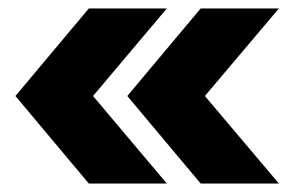

<svg xmlns="http://www.w3.org/2000/svg" viewBox="-20 -474 696 454"><path d="M190 -40 16.5 -247 190 -454H374.5L200 -247L374.5 -40ZM454.5 -40 281 -247 454.5 -454H639.5L464.5 -247L639.5 -40Z"/></svg>

Font: Anybody ExtraBold
Style: Regular
Weight: 800
Designer: Tyler Finck
Foundry: Etcetera Type Company
Version: Version 1.010; ttfautohint (v1.8.3) -l 8 -r 50 -G 200 -x 14 